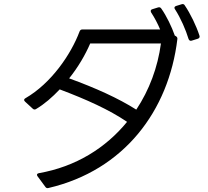

<svg xmlns="http://www.w3.org/2000/svg" viewBox="-20 -895 1040 958"><path d="M968 -702C975 -705 978 -710 975 -718C959 -767 930 -827 902 -868C899 -874 893 -876 887 -874L858 -865C850 -862 848 -856 853 -849C882 -804 907 -746 921 -700C924 -693 929 -690 936 -692ZM206 37C210 43 215 45 222 43C599 -45 822 -342 865 -700C866 -707 863 -711 857 -715L851 -718H852C837 -761 811 -815 785 -852C781 -858 776 -860 769 -858L740 -849C732 -847 730 -841 734 -833C751 -807 767 -777 779 -748C657 -748 504 -748 391 -748C384 -748 380 -745 377 -738C334 -623 235 -479 107 -405C99 -401 98 -394 105 -388L143 -353C148 -348 154 -347 160 -351C201 -375 241 -410 278 -449C413 -398 524 -348 614 -287C508 -157 358 -63 174 -31C164 -29 162 -23 167 -16ZM783 -678C767 -559 725 -446 660 -348C570 -405 457 -456 325 -504C370 -560 406 -622 430 -678Z"/></svg>

Font: LINE Seed JP App_OTF Regular
Style: Regular
Weight: 400
Designer: LY Corporation & Fontrix & Fontworks
Version: Version 1.002